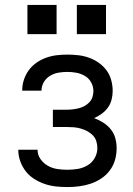

<svg xmlns="http://www.w3.org/2000/svg" viewBox="-20 -749 540 777"><path d="M253 8Q229 8 206 5.5Q183 3 161 -4.5Q139 -12 119 -24.5Q99 -37 84.5 -55.5Q70 -74 62 -96.5Q54 -119 54 -142V-143H132Q132 -122 144 -105Q156 -88 174 -78Q192 -68 212 -65Q232 -62 253 -62Q274 -62 295 -65.5Q316 -69 334.5 -80Q353 -91 363.5 -110Q374 -129 374 -150Q374 -165 369.5 -178.5Q365 -192 355 -202Q345 -212 332.5 -218.5Q320 -225 306 -229Q292 -233 278 -234Q264 -235 250 -235H194V-305H250Q262 -305 274.5 -306.5Q287 -308 299 -311Q311 -314 322 -320Q333 -326 341.5 -335Q350 -344 354 -356Q358 -368 358 -380Q358 -399 349 -415.5Q340 -432 324 -441.5Q308 -451 289.5 -454.5Q271 -458 253 -458Q235 -458 217 -455Q199 -452 183 -442.5Q167 -433 157.5 -417Q148 -401 148 -383V-382H70V-384Q70 -406 77 -427Q84 -448 97 -465.5Q110 -483 128 -495.5Q146 -508 167 -515.5Q188 -523 209.5 -525.5Q231 -528 253 -528Q275 -528 297 -525.5Q319 -523 340 -515.5Q361 -508 379.5 -495Q398 -482 411 -464.5Q424 -447 430 -425Q436 -403 436 -381Q436 -363 431.5 -345.5Q427 -328 416.5 -313.5Q406 -299 391.5 -288.5Q377 -278 361 -271Q380 -264 397.5 -253Q415 -242 428 -226Q441 -210 446.5 -190Q452 -170 452 -149Q452 -125 445.5 -102Q439 -79 424.5 -59.5Q410 -40 389.5 -26.5Q369 -13 346.5 -5.5Q324 2 300 5Q276 8 253 8ZM291 -611V-729H409V-611ZM91 -611V-729H209V-611Z"/></svg>

Font: Iosevka Fuck
Style: Regular
Weight: 400
Monospace: yes
Designer: Belleve Invis
Foundry: Belleve Invis
Version: Version 28.0.7; ttfautohint (v1.8.3)